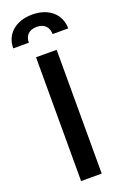

<svg xmlns="http://www.w3.org/2000/svg" viewBox="-205 -1008 682 1060"><g transform="rotate(-20 135.5 -478.0)"><path d="M196.7 -727.3H75.6V0H196.7ZM-25.9 -816.4H65.7C65.7 -851.2 84.5 -883.9 136 -883.9C185.4 -883.9 205.3 -852.3 205.3 -816.4H297.2C296.9 -898.1 235.1 -956.3 136 -956.3C36.2 -956.3 -26.3 -898.1 -25.9 -816.4Z"/></g></svg>

Font: Magic Ui Pro Semi Bold
Style: Regular
Weight: 600
Designer: Stefan Endress, Andreas Faust
Version: Version 1.000;FEAKit 1.0